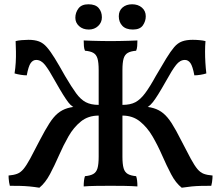

<svg xmlns="http://www.w3.org/2000/svg" viewBox="-20 -868 1033 897"><path d="M829 9Q801 -13 779.5 -54Q758 -95 737.5 -142Q717 -189 692.5 -231Q668 -273 634 -300.5Q600 -328 552 -328V-378Q589 -378 612.5 -390.5Q636 -403 658 -432.5Q680 -462 708 -513Q737 -563 757 -595.5Q777 -628 793.5 -647.5Q810 -667 830.5 -674.5Q851 -682 880 -682Q895 -682 912 -680.5Q929 -679 940 -676Q938 -653 938 -627.5Q938 -602 939.5 -576Q941 -550 944 -525Q932 -521 916 -518.5Q900 -516 888 -516Q880 -559 869.5 -573.5Q859 -588 844 -588Q821 -588 802.5 -564.5Q784 -541 756 -490Q734 -451 719 -427Q704 -403 693.5 -390Q683 -377 673.5 -370.5Q664 -364 651 -359L638 -371Q673 -370 698 -362.5Q723 -355 743 -338.5Q763 -322 782.5 -291.5Q802 -261 826 -213Q854 -158 871.5 -126Q889 -94 902.5 -78Q916 -62 932 -56Q948 -50 973 -48Q973 -43 972.5 -34.5Q972 -26 970.5 -16.5Q969 -7 967 0Q941 0 919 0.5Q897 1 876 3Q855 5 829 9ZM164 9Q139 5 117.5 3Q96 1 74 0.5Q52 0 26 0Q24 -7 22.5 -16.5Q21 -26 20.5 -34.5Q20 -43 20 -48Q44 -50 60 -56Q76 -62 89.5 -78Q103 -94 120.5 -126Q138 -158 166 -213Q191 -261 210.5 -291.5Q230 -322 250 -338.5Q270 -355 295 -362.5Q320 -370 355 -371L342 -359Q329 -364 319 -370.5Q309 -377 299 -390Q289 -403 274 -427Q259 -451 237 -490Q209 -541 190.5 -564.5Q172 -588 149 -588Q134 -588 123.5 -573.5Q113 -559 105 -516Q93 -516 77 -518.5Q61 -521 48 -525Q52 -550 53.5 -576Q55 -602 54.5 -627.5Q54 -653 53 -676Q64 -679 81.5 -680.5Q99 -682 113 -682Q142 -682 162 -674.5Q182 -667 199 -647.5Q216 -628 236 -595.5Q256 -563 284 -513Q314 -462 335.5 -432.5Q357 -403 381 -390.5Q405 -378 441 -378V-328Q392 -328 358 -300.5Q324 -273 300 -231Q276 -189 255.5 -142Q235 -95 213.5 -54.5Q192 -14 164 9ZM371 3Q371 -12 372.5 -24.5Q374 -37 377 -45Q401 -47 415.5 -55Q430 -63 435.5 -82Q441 -101 441 -136V-540Q441 -576 435.5 -594.5Q430 -613 416 -621Q402 -629 377 -631Q373 -640 372 -652.5Q371 -665 371 -679Q389 -678 410 -677.5Q431 -677 453 -676.5Q475 -676 496 -676Q518 -676 539.5 -676.5Q561 -677 582 -677.5Q603 -678 622 -679Q622 -665 621 -652.5Q620 -640 616 -631Q591 -629 577 -621Q563 -613 557.5 -594.5Q552 -576 552 -540V-136Q552 -101 557.5 -82Q563 -63 577.5 -55Q592 -47 616 -45Q619 -37 620.5 -24.5Q622 -12 622 3Q595 1 562 0.5Q529 0 496 0Q464 0 429.5 0.5Q395 1 371 3ZM601 -730Q568 -730 551.5 -747.5Q535 -765 535 -792Q535 -818 552.5 -833Q570 -848 597 -848Q625 -848 643 -832.5Q661 -817 661 -792Q661 -769 647.5 -749.5Q634 -730 601 -730ZM395 -730Q367 -730 349.5 -746Q332 -762 332 -785Q332 -809 346.5 -828.5Q361 -848 393 -848Q426 -848 441 -830.5Q456 -813 456 -787Q456 -763 438.5 -746.5Q421 -730 395 -730Z"/></svg>

Font: Vollkorn Medium
Style: Regular
Weight: 500
Designer: Friedrich Althausen
Foundry: Friedrich Althausen
Version: Version 5.000